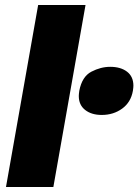

<svg xmlns="http://www.w3.org/2000/svg" viewBox="-20 -750 555 770"><path d="M323 -730H133L4 0H194ZM298 -386Q296 -372 296 -365Q296 -329 321.5 -309Q347 -289 388 -289Q435 -289 470 -314.5Q505 -340 513 -386Q515 -400 515 -406Q515 -443 489.5 -462.5Q464 -482 422 -482Q384 -482 346.5 -462.5Q309 -443 298 -386Z"/></svg>

Font: Geom Black
Style: Bold Italic
Weight: 900
Italic angle: -10°
Version: Version 1.102